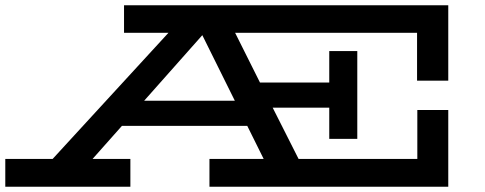

<svg xmlns="http://www.w3.org/2000/svg" viewBox="-27 -706 1833 726"><path d="M1550 -401V-582H862L956 -394H1218V-513H1324V-181H1218V-299H1004L1102 -105H1551V-290H1668V0H765V-105H970L908 -230H434L323 -105H466V0H-7V-105H172L610 -582H442V-686H1668V-401ZM861 -325 738 -573 518 -325Z"/></svg>

Font: BioRhyme Expanded
Style: Bold
Weight: 700
Width: 7
Designer: Aoife Mooney
Foundry: Aoife Mooney Type
Version: Version 1.000